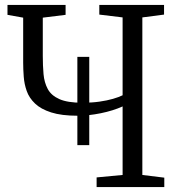

<svg xmlns="http://www.w3.org/2000/svg" viewBox="-20 -763 734 783"><path d="M295.5 -171V-531H344V-171ZM480 -329Q441.5 -311.5 391 -301.2Q340.5 -291 297 -291Q231 -291 188.8 -304.5Q146.5 -318 122.8 -340.8Q99 -363.5 89 -391.8Q79 -420 76.8 -450.2Q74.5 -480.5 74.5 -508V-691L10.5 -702.5V-743H247.5V-702.5L154.5 -691V-535Q154.5 -495.5 157.5 -461Q160.5 -426.5 174.8 -400Q189 -373.5 222.2 -358.8Q255.5 -344 315.5 -344Q354 -344 385.5 -348.5Q417 -353 441 -360Q465 -367 480 -374.5V-692L385 -703.5V-743H649V-703.5L560.5 -692V-49.5L650 -38.5V0H374V-39.5L480 -49.5Z"/></svg>

Font: Merriweather 36pt Light
Style: Regular
Weight: 300
Designer: Eben Sorkin
Foundry: Eben Sorkin
Version: Version 2.100